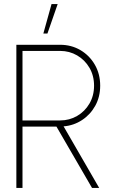

<svg xmlns="http://www.w3.org/2000/svg" viewBox="-20 -919 560 939"><path d="M60 0V-700H274Q329 -700 373.5 -673.8Q418 -647.5 444 -602.2Q470 -557 470 -500Q470 -445.5 446 -402Q422 -358.5 381.2 -331.8Q340.5 -305 291 -301L465 0H430L256 -300H90V0ZM90 -330H274Q319.5 -330 357.2 -352Q395 -374 417.5 -412.5Q440 -451 440 -500Q440 -549 417.5 -587.5Q395 -626 357.2 -648Q319.5 -670 274 -670H90ZM192 -755 232 -899H262L212 -755Z"/></svg>

Font: Urbanist Thin
Style: Regular
Weight: 100
Designer: Corey Hu
Foundry: Corey Hu
Version: Version 1.330; ttfautohint (v1.8.4.7-5d5b)